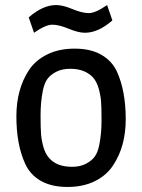

<svg xmlns="http://www.w3.org/2000/svg" viewBox="-20 -730 564 762"><path d="M317 -600Q291 -600 252.5 -616Q214 -632 187.5 -632Q161 -632 115 -600L94 -661Q150 -710 203 -710Q229 -710 267.5 -694Q306 -678 332.5 -678Q359 -678 405 -710L426 -649Q370 -600 317 -600ZM444 -446Q479 -369 479 -257Q479 -149 429 -74Q403 -34 356.5 -11Q310 12 247.5 12Q185 12 142.5 -12Q100 -36 80 -80Q45 -156 45 -268Q45 -376 95 -452Q121 -491 167.5 -514Q214 -537 276.5 -537Q339 -537 381.5 -513Q424 -489 444 -446ZM150 -370Q141 -325 141 -273Q141 -221 143 -196.5Q145 -172 152.5 -146Q160 -120 174 -104Q204 -68 266 -68Q298 -68 321 -80Q344 -92 356 -108.5Q368 -125 374 -155Q383 -200 383 -252Q383 -304 381 -328.5Q379 -353 371.5 -379Q364 -405 350.5 -421Q337 -437 314 -447Q291 -457 258.5 -457Q226 -457 203 -445Q180 -433 168 -416.5Q156 -400 150 -370Z"/></svg>

Font: Magra
Style: Regular
Weight: 400
Designer: Viviana Monsalve
Foundry: Viviana Monsalve
Version: Version 1.001